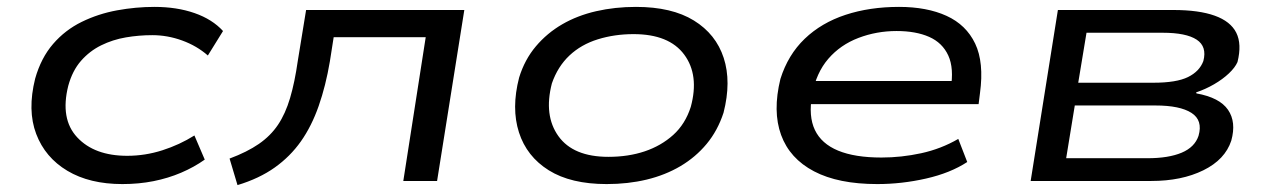

<svg xmlns="http://www.w3.org/2000/svg" viewBox="-20 -525 3685 557"><path d="M335 9Q240 9 175.5 -29.5Q111 -68 85 -136.5Q59 -205 82 -297Q99 -357 134 -397.5Q169 -438 217 -461.5Q265 -485 319.5 -495Q374 -505 428 -505Q493 -505 544.5 -487Q596 -469 627 -435L583 -364Q551 -392 508.5 -407.5Q466 -423 422 -423Q383 -423 345 -416.5Q307 -410 273.5 -393.5Q240 -377 215 -348.5Q190 -320 178 -276Q154 -180 204 -126.5Q254 -73 349 -73Q401 -73 451 -89Q501 -105 544 -132L574 -62Q543 -40 505.5 -24Q468 -8 425.5 0.5Q383 9 335 9Z M669 12 646 -65Q697 -84 731 -107.5Q765 -131 786.5 -163Q808 -195 821.5 -240.5Q835 -286 844 -349L868 -496H1327L1248 0H1150L1215 -417H948L937 -347Q925 -276 904.5 -217.5Q884 -159 853 -115Q822 -71 777 -39Q732 -7 669 12Z M1740 9Q1636 9 1572 -31Q1508 -71 1485.5 -141Q1463 -211 1486 -300Q1502 -352 1534.5 -390.5Q1567 -429 1611 -454.5Q1655 -480 1709.5 -492.5Q1764 -505 1825 -505Q1929 -505 1993 -465.5Q2057 -426 2079.5 -357Q2102 -288 2079 -198Q2062 -146 2030 -107.5Q1998 -69 1954 -43Q1910 -17 1856 -4Q1802 9 1740 9ZM1745 -70Q1803 -70 1850.5 -86Q1898 -102 1933 -133.5Q1968 -165 1984 -215Q2009 -307 1965 -366.5Q1921 -426 1818 -426Q1763 -426 1714.5 -411Q1666 -396 1632 -364Q1598 -332 1581 -283Q1557 -190 1600 -130Q1643 -70 1745 -70Z M2525 9Q2412 9 2341.5 -28Q2271 -65 2246 -133.5Q2221 -202 2244 -296Q2266 -366 2314.5 -412.5Q2363 -459 2433 -482Q2503 -505 2588 -505Q2669 -505 2726 -479Q2783 -453 2809 -398.5Q2835 -344 2823 -255L2819 -223H2307L2318 -290H2767L2738 -267Q2748 -327 2731 -364Q2714 -401 2675.5 -418Q2637 -435 2581 -435Q2523 -435 2470.5 -415Q2418 -395 2383 -354.5Q2348 -314 2336 -251V-249Q2325 -188 2344 -148Q2363 -108 2411.5 -88Q2460 -68 2537 -68Q2595 -68 2652.5 -80.5Q2710 -93 2760 -122L2786 -55Q2737 -23 2666.5 -7Q2596 9 2525 9Z M2970 0 3049 -496H3384Q3458 -496 3504 -479.5Q3550 -463 3566.5 -430Q3583 -397 3570 -345Q3563 -329 3545 -312Q3527 -295 3502 -280.5Q3477 -266 3450 -257L3451 -254Q3518 -242 3542.5 -206.5Q3567 -171 3552 -117Q3534 -62 3471 -31Q3408 0 3320 0ZM3073 -66H3309Q3370 -66 3408 -82Q3446 -98 3457 -131Q3470 -176 3436.5 -197.5Q3403 -219 3332 -219H3098ZM3108 -285H3326Q3393 -285 3426.5 -301.5Q3460 -318 3471 -348Q3482 -390 3451.5 -410Q3421 -430 3353 -430H3132Z"/></svg>

Font: Nunito Sans 7pt Expanded
Style: Italic
Weight: 400
Width: 7
Italic angle: -9°
Designer: Vernon Adams
Foundry: Vernon Adams
Version: Version 3.101;gftools[0.9.27]